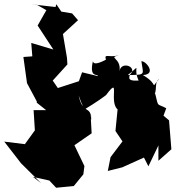

<svg xmlns="http://www.w3.org/2000/svg" viewBox="-92 -832 826 903"><path d="M63 0 140 17 172 51 255 43 300 -12 305 -51 258 -149 339 -205 334 -296C345 -265 320 -309 337 -268C337 -340 297 -290 278 -383C299 -322 296 -349 300 -314C368 -355 398 -378 407 -385C476 -478 420 -360 459 -319C495 -315 501 -284 465 -358L451 -216L484 -167L428 -93L415 -28L483 -45L585 -91L606 -50L653 -148V-76L714 -130L703 -266L677 -288L690 -323C642 -348 655 -325 638 -391C638 -393 569 -385 598 -355C667 -387 623 -439 657 -461C609 -410 662 -431 580 -479C646 -482 595 -546 573 -544C581 -480 598 -480 509 -479C579 -533 530 -519 560 -453C527 -452 508 -453 519 -481C559 -517 477 -548 470 -497C480 -562 412 -559 468 -572C416 -559 398 -583 406 -551C352 -523 347 -536 345 -544C326 -462 370 -487 368 -474L294 -492L279 -450L180 -418L156 -453L225 -529L223 -560L204 -672L275 -737L247 -769L144 -786L199 -770L228 -731L173 -812L169 -799L55 -812L84 -808L126 -784L85 -712L159 -599L55 -630L60 -567L18 -564L35 -441L81 -355V-349L125 -314H66L72 -219L25 -154L-72 -166L7 -64L101 29Z"/></svg>

Font: Hussar Lance
Style: ExBd
Weight: 700
Foundry: Cannot Into Space Fonts, PlusOne Fonts
Version: Version 2.270